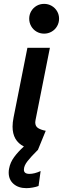

<svg xmlns="http://www.w3.org/2000/svg" viewBox="-20 -768 325 992"><path d="M174.3 7.8Q141.1 40.5 122.3 64.5Q103.5 88.4 103.5 108.9Q103.5 130.4 132.3 130.4Q158.2 130.4 189.9 115.7L179.2 192.9Q167 197.8 149.4 200.9Q131.8 204.1 116.2 204.1Q75.2 204.1 50 182.1Q24.9 160.2 24.9 123.5Q24.9 112.8 26.9 103.5Q32.7 71.3 53 43.7Q73.2 16.1 103.5 -11.2Q44.9 -40.5 44.9 -113.8Q44.9 -135.3 50.3 -162.1L121.6 -521H237.8L163.6 -147.9Q162.1 -141.6 162.1 -136.2Q162.1 -115.2 177.2 -106Q192.4 -96.7 216.3 -92.3L175.3 7.8ZM130.9 -671.4Q130.9 -692.4 141.1 -710Q151.4 -727.5 168.9 -737.8Q186.5 -748 208 -748Q229 -748 246.8 -737.8Q264.6 -727.5 274.9 -710Q285.2 -692.4 285.2 -671.4Q285.2 -650.4 274.9 -632.6Q264.6 -614.7 246.8 -604.5Q229 -594.2 208 -594.2Q186.5 -594.2 168.9 -604.5Q151.4 -614.7 141.1 -632.6Q130.9 -650.4 130.9 -671.4Z"/></svg>

Font: Reddit Sans Fudge SmBold Italic
Style: Regular
Weight: 600
Italic angle: -11.25°
Designer: Stephen Hutchings
Version: Version 1.013